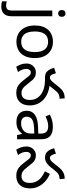

<svg xmlns="http://www.w3.org/2000/svg" viewBox="878 -1710 1017 2923"><g transform="rotate(90 1386.5 -248.5)"><path d="M22 240Q-3 240 -22 236.5Q-41 233 -55 228V157Q-40 161 -24 164Q-8 167 11 167Q43 167 64 149.5Q85 132 85 83V-536H173V80Q173 130 157 166Q141 202 108 221Q75 240 22 240ZM78 -681Q78 -710 93 -723.5Q108 -737 130 -737Q150 -737 165.5 -723.5Q181 -710 181 -681Q181 -653 165.5 -639Q150 -625 130 -625Q108 -625 93 -639Q78 -653 78 -681Z M809 -269Q809 -180 778.5 -117.5Q748 -55 692 -22.5Q636 10 559 10Q488 10 432.5 -22.5Q377 -55 345 -117.5Q313 -180 313 -269Q313 -402 380 -474Q447 -546 562 -546Q635 -546 690.5 -513.5Q746 -481 777.5 -419.5Q809 -358 809 -269ZM404 -269Q404 -206 420.5 -159.5Q437 -113 472 -88Q507 -63 561 -63Q615 -63 650 -88Q685 -113 701.5 -159.5Q718 -206 718 -269Q718 -333 701 -378Q684 -423 649.5 -447.5Q615 -472 560 -472Q478 -472 441 -418Q404 -364 404 -269Z M1335 12Q1288 12 1253 -3.5Q1218 -19 1187 -51.5Q1156 -84 1119 -133Q1098 -162 1083.5 -178.5Q1069 -195 1056.5 -202Q1044 -209 1027 -209Q1004 -209 989 -190.5Q974 -172 974 -143Q974 -108 986 -77Q998 -46 1022 -14L941 13Q919 -22 905.5 -59.5Q892 -97 892 -143Q892 -184 909.5 -216Q927 -248 957.5 -267Q988 -286 1028 -286Q1067 -286 1093.5 -272.5Q1120 -259 1142.5 -234.5Q1165 -210 1191 -175Q1221 -136 1243.5 -112Q1266 -88 1288.5 -77.5Q1311 -67 1341 -67Q1393 -67 1420 -100Q1447 -133 1447 -194Q1447 -250 1424 -293Q1401 -336 1360 -365.5Q1319 -395 1264 -410Q1209 -425 1145 -425H1101L1179 -500Q1291 -493 1369 -452.5Q1447 -412 1488.5 -345.5Q1530 -279 1530 -194Q1530 -132 1508 -85.5Q1486 -39 1443 -13.5Q1400 12 1335 12ZM1099 -425Q1070 -425 1043.5 -436Q1017 -447 995 -477.5Q973 -508 957 -564L1040 -591Q1055 -536 1069 -518Q1083 -500 1105 -500Q1125 -500 1142.5 -512.5Q1160 -525 1192 -565L1223 -605Q1257 -649 1285.5 -675Q1314 -701 1346 -713Q1378 -725 1422 -725L1428 -648Q1393 -646 1369.5 -637Q1346 -628 1326.5 -608.5Q1307 -589 1281 -556L1258 -526Q1230 -490 1205 -468Q1180 -446 1154.5 -435.5Q1129 -425 1099 -425Z M1853 -545Q1951 -545 1998 -502Q2045 -459 2045 -365V0H1981L1964 -76H1960Q1937 -47 1912.5 -27.5Q1888 -8 1856.5 1Q1825 10 1780 10Q1732 10 1693.5 -7Q1655 -24 1633 -59.5Q1611 -95 1611 -149Q1611 -229 1674 -272.5Q1737 -316 1868 -320L1959 -323V-355Q1959 -422 1930 -448Q1901 -474 1848 -474Q1806 -474 1768 -461.5Q1730 -449 1697 -433L1670 -499Q1705 -518 1753 -531.5Q1801 -545 1853 -545ZM1879 -259Q1779 -255 1740.5 -227Q1702 -199 1702 -148Q1702 -103 1729.5 -82Q1757 -61 1800 -61Q1868 -61 1913 -98.5Q1958 -136 1958 -214V-262Z M2323 -425Q2294 -425 2267.5 -436Q2241 -447 2219 -477.5Q2197 -508 2181 -564L2264 -591Q2279 -536 2293 -518Q2307 -500 2329 -500Q2349 -500 2366.5 -512.5Q2384 -525 2416 -565L2447 -605Q2481 -649 2509.5 -675Q2538 -701 2570 -713Q2602 -725 2646 -725L2652 -648Q2617 -646 2593.5 -637Q2570 -628 2550.5 -608.5Q2531 -589 2505 -556L2482 -526Q2454 -490 2429 -468Q2404 -446 2378.5 -435.5Q2353 -425 2323 -425ZM2598 12Q2551 12 2516 -3.5Q2481 -19 2450 -51.5Q2419 -84 2382 -133Q2361 -162 2346.5 -178.5Q2332 -195 2319.5 -202Q2307 -209 2290 -209Q2267 -209 2252 -190.5Q2237 -172 2237 -143Q2237 -108 2249 -77Q2261 -46 2285 -14L2204 13Q2182 -22 2168.5 -59.5Q2155 -97 2155 -143Q2155 -184 2172.5 -216Q2190 -248 2220.5 -267Q2251 -286 2291 -286Q2330 -286 2356.5 -272.5Q2383 -259 2405.5 -234.5Q2428 -210 2454 -175Q2484 -136 2506 -112.5Q2528 -89 2551 -78Q2574 -67 2606 -67Q2656 -67 2683 -99.5Q2710 -132 2710 -193Q2710 -251 2687 -294.5Q2664 -338 2624 -369.5Q2584 -401 2534 -423L2572 -500Q2634 -474 2684 -430Q2734 -386 2763.5 -327.5Q2793 -269 2793 -198Q2793 -133 2770.5 -85.5Q2748 -38 2705 -13Q2662 12 2598 12Z"/></g></svg>

Font: telugu15
Style: Book
Weight: 400
Designer: Jelle Bosma - Monotype Design Team
Foundry: Monotype Imaging Inc.
Version: Version 2.003